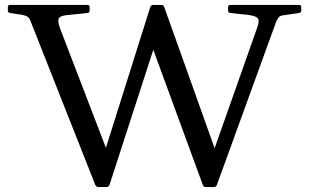

<svg xmlns="http://www.w3.org/2000/svg" viewBox="-20 -762 1257 782"><path d="M381 0Q373 0 368 -9L104 -677Q100 -688 92.5 -693.5Q85 -699 72 -701L21 -709Q12 -710 12 -720V-733Q12 -742 22 -742H336Q345 -742 345 -732V-719Q345 -710 335 -709L256 -701Q225 -698 219.5 -687.5Q214 -677 224 -648L439 -88L377 -51L592 -733Q595 -742 605 -742H637Q646 -742 649 -733L880 -86L818 -56L1027 -648Q1038 -677 1030.5 -687Q1023 -697 993 -701L918 -709Q909 -710 909 -720V-733Q909 -742 919 -742H1198Q1207 -742 1207 -732V-719Q1207 -710 1197 -709L1135 -700Q1123 -699 1116.5 -692.5Q1110 -686 1105 -674L863 -8Q860 0 850 0H818Q809 0 806 -9L585 -612L638 -663L426 -9Q423 0 413 0Z"/></svg>

Font: Hahmlet
Style: Regular
Weight: 400
Designer: Minjoo Ham & Mark Frömberg
Foundry: hypertype
Version: Version 1.002